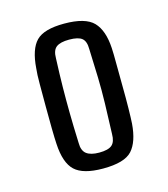

<svg xmlns="http://www.w3.org/2000/svg" viewBox="-75 -867 480 550"><g transform="rotate(-15 165.5 -592.0)"><path d="M165 -377Q106 -377 81.5 -400Q57 -423 54 -480Q53 -495 52.5 -525.5Q52 -556 52 -591Q52 -626 52 -657Q52 -688 54 -704Q58 -760 81 -783.5Q104 -807 164 -807Q227 -807 251 -782Q275 -757 278 -704Q279 -688 279 -657Q279 -626 279.5 -591Q280 -556 279.5 -525.5Q279 -495 278 -480Q274 -427 251.5 -402Q229 -377 165 -377ZM166 -424Q193 -424 204 -433.5Q215 -443 215 -466Q217 -517 218 -556Q219 -595 218 -633Q217 -671 215 -718Q215 -741 204 -750Q193 -759 166 -759Q140 -759 128 -750Q116 -741 116 -717Q114 -670 113.5 -632.5Q113 -595 113.5 -556Q114 -517 116 -466Q116 -443 128.5 -433.5Q141 -424 166 -424Z"/></g></svg>

Font: Big Shoulders Display Medium
Style: Regular
Weight: 500
Designer: Patric King
Foundry: XO Type Co
Version: Version 1.000; ttfautohint (v1.8.2)